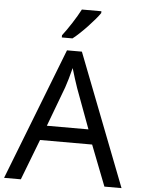

<svg xmlns="http://www.w3.org/2000/svg" viewBox="-62 -992 762 1039"><g transform="rotate(5 319.5 -472.0)"><path d="M245 -784H303C350 -820 421 -897 446 -934V-944H340C317 -899 274 -833 245 -796ZM545 0H638L360 -717H279L0 0H91L176 -221H459ZM352 -517 432 -301H206L287 -517C295 -540 308 -583 318 -624C325 -599 346 -533 352 -517Z"/></g></svg>

Font: Noto Sans Osage
Style: Regular
Weight: 400
Designer: Monotype Design Team
Foundry: Monotype Imaging Inc.
Version: Version 2.002